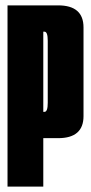

<svg xmlns="http://www.w3.org/2000/svg" viewBox="-20 -695 340 715"><path d="M8 0V-675H196.5Q291 -675 291 -592.9Q291 -510.8 291 -428Q291 -344.5 291 -262.5Q291 -180.5 196.5 -180.5H141.2V0ZM141.2 -278.5H145.8Q157.8 -278.5 157.8 -312.2Q157.8 -346 157.8 -428Q157.8 -509.2 157.8 -543.1Q157.8 -577 145.8 -577H141.2Z"/></svg>

Font: Anybody UltraCondensed Thin
Style: Regular
Weight: 100
Width: 1
Designer: Tyler Finck
Foundry: Etcetera Type Company
Version: Version 1.110